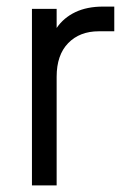

<svg xmlns="http://www.w3.org/2000/svg" viewBox="-20 -563 378 583"><path d="M77 0H152V-330Q152 -396 187 -432Q222 -468 280 -468H327V-543H293Q244 -543 208.5 -526Q173 -509 152 -478V-536H77Z"/></svg>

Font: Plus Jakarta Sans
Style: Regular
Weight: 400
Designer: Gumpita Rahayu
Foundry: Tokotype
Version: Version 2.004; ttfautohint (v1.8.3)